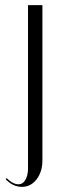

<svg xmlns="http://www.w3.org/2000/svg" viewBox="-20 -719 224 747"><path d="M2 -22 6 -26Q30 -2 52 -2Q69 -2 79 -19.5Q89 -37 89 -64V-699H145V-95Q145 -51 122.5 -21.5Q100 8 65 8Q30 8 2 -22Z"/></svg>

Font: Moniqa Cond Display
Style: Regular
Weight: 400
Width: 3
Designer: Rajesh Rajput
Foundry: Rajesh Rajput
Version: Version 1.000